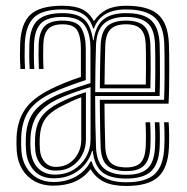

<svg xmlns="http://www.w3.org/2000/svg" viewBox="-20 -627 637 655"><path d="M160.6 6.4Q126 6.4 99.3 -8Q72.5 -22.4 56.3 -48.6Q40.1 -74.9 37.2 -110.6Q36.2 -123.6 36.1 -135.6Q36 -147.7 36.6 -161.3Q39.4 -215.4 65.5 -254Q91.5 -292.6 154.8 -323.8Q175.3 -333.9 200.8 -344.4Q226.3 -354.9 256 -364.6V-460.7Q256 -500.7 244.1 -522.4Q232.1 -544.1 193 -544.1Q159.9 -544.1 144.5 -528.1Q129 -512.1 127.7 -475.2Q127.3 -461.8 127.2 -438.8Q127.2 -415.9 128.4 -391.6H112.6Q111.6 -414 111.4 -437.1Q111.2 -460.2 111.9 -476.1Q113.9 -517.9 132 -537.3Q150.1 -556.7 193 -556.7Q242.7 -556.7 257.6 -530.5Q272.6 -504.3 272.6 -460.9V-354Q241.5 -343.7 212 -332.7Q182.6 -321.6 160.9 -311.6Q104.7 -285.9 79.7 -250.8Q54.7 -215.7 52.4 -160.3Q51.9 -145.7 52 -134.5Q52.1 -123.3 53 -111.4Q55.4 -81.1 69.2 -57.3Q83 -33.6 106.6 -19.9Q130.3 -6.1 162.7 -6.1Q205.5 -6.1 239 -24.8Q272.5 -43.5 288.7 -76.1H292.8Q302.2 -42.2 331.8 -23.7Q361.4 -5.2 410.8 -5.2Q477.8 -5.2 507.6 -33Q537.5 -60.7 540.4 -123.6Q541.1 -135.3 541.3 -150.6Q541.4 -165.8 541.1 -181.4Q540.7 -197 539.7 -209.8H555.3Q556.8 -191.2 557 -165.8Q557.2 -140.4 556.3 -123Q552.8 -52.9 518.9 -22.8Q485 7.4 410.8 7.4Q364.2 7.4 335.3 -6.6Q306.4 -20.6 289.8 -48.8H287.8Q266.4 -20.9 234.7 -7.2Q203 6.4 160.6 6.4ZM410.8 -17.8Q354.5 -17.8 328.2 -40.1Q302 -62.4 296.3 -112.4H294.2Q280.8 -68.9 245.7 -43.8Q210.6 -18.7 163.8 -18.7Q120.1 -18.7 96.1 -45.4Q72 -72.1 68.9 -112.4Q67.9 -124.7 67.8 -135.3Q67.7 -146 68.2 -159.3Q70.7 -211.6 94 -243.4Q117.4 -275.3 166.9 -299.3Q180.9 -306.1 201.4 -313.9Q221.8 -321.7 244.6 -329.4Q267.3 -337.2 288.6 -343.6V-460.6Q288.6 -513.6 268.2 -541.5Q247.8 -569.3 193 -569.3Q142.2 -569.3 120.1 -547.7Q98.1 -526.1 96.1 -476.6Q95.6 -461.5 95.6 -438.3Q95.5 -415.1 97 -391.6H81.2Q79.9 -413.4 79.7 -436.8Q79.5 -460.2 80.2 -477.3Q82.6 -534.9 109.2 -558.6Q135.9 -582.2 193 -582.2Q242.8 -582.2 266.4 -561.5Q290 -540.9 297.4 -489.9H299.4Q306.1 -538.6 332.5 -560.4Q358.9 -582.2 410.1 -582.2Q469.9 -582.2 496.1 -557.3Q522.2 -532.5 524.6 -477Q525.1 -465.4 525.4 -436.1Q525.8 -406.9 525.7 -370.3Q525.6 -333.8 524.5 -299.6H304.6Q304.5 -255.9 305.3 -209.7Q306 -163.6 307.5 -125.3Q309.5 -73.6 335.1 -52.1Q360.8 -30.7 410.8 -30.7Q460.9 -30.7 483.7 -52.6Q506.5 -74.6 508.8 -125.3Q509.5 -137.3 509.6 -151.9Q509.7 -166.4 509.4 -181.4Q509 -196.4 508.1 -209.8H523.9Q525.1 -190.5 525.3 -166.4Q525.6 -142.4 524.6 -124.4Q521.8 -67.3 495.3 -42.6Q468.9 -17.8 410.8 -17.8ZM167.8 -31.3Q202.9 -31.3 230.2 -47.5Q257.5 -63.8 273.2 -91Q288.9 -118.3 288.9 -151.7V-329.9Q257.8 -320.6 226.1 -309.1Q194.4 -297.5 173 -286.8Q130.9 -265.8 109 -236.8Q87.1 -207.7 84 -157.5Q83.3 -144.8 83.5 -135.1Q83.7 -125.3 84.7 -113.4Q88.5 -74.7 110.3 -53Q132.1 -31.3 167.8 -31.3ZM169.9 -45Q138.9 -45 121 -64Q103 -83.1 100.3 -115.5Q99.5 -124.9 99.3 -135.1Q99.1 -145.3 99.6 -155.8Q102 -202 121.5 -228.4Q141 -254.9 179 -274.5Q200.7 -285.7 224 -295.2Q247.2 -304.8 273.1 -312.6V-150.6Q273.1 -123.3 260.7 -99.2Q248.4 -75 225.4 -60Q202.4 -45 169.9 -45ZM171.4 -57.6Q196.8 -57.6 216.1 -70.2Q235.4 -82.7 246.3 -103.7Q257.2 -124.7 257.2 -149.6V-295.1Q240.4 -289.1 222 -280.5Q203.7 -271.9 185.1 -262.3Q148.8 -243.2 133 -219.1Q117.1 -194.9 115.5 -155.1Q115.2 -145.3 115.3 -135.6Q115.5 -125.9 116.1 -116.7Q118.3 -90.1 132.7 -73.9Q147.1 -57.6 171.4 -57.6ZM410.8 -43.3Q366.7 -43.3 345.9 -62.2Q325 -81.2 323.3 -126.2Q322.6 -148.7 321.9 -175.8Q321.3 -202.9 321 -231.4Q320.6 -260 320.4 -286.5H539.8Q541.2 -322.2 541.4 -362.9Q541.6 -403.6 541.3 -435.8Q540.9 -468.1 540.4 -478.5Q537.7 -540.6 507.3 -567.7Q476.8 -594.8 410.1 -594.8Q366.2 -594.8 338.9 -578.3Q311.7 -561.8 300.7 -530.1H297.7Q287.1 -564.6 262 -579.7Q236.8 -594.8 193 -594.8Q124.6 -594.8 95.9 -567.4Q67.2 -539.9 64.6 -477.9Q63.9 -458.6 64 -436.2Q64.1 -413.9 65.6 -391.6H49.8Q48.1 -417.7 48.1 -437.7Q48 -457.8 48.8 -478.5Q51.7 -547.6 84.2 -577.5Q116.7 -607.4 193 -607.4Q235.3 -607.4 260.2 -595.3Q285.1 -583.2 299.5 -556H301.5Q318.1 -581.3 344.3 -594.4Q370.4 -607.4 410.1 -607.4Q486.1 -607.4 519.7 -577.2Q553.3 -546.9 556.2 -478.5Q556.7 -469.6 557.1 -445.9Q557.4 -422.2 557.4 -391.4Q557.4 -360.7 556.9 -329.4Q556.4 -298.1 555 -273.4H336.4Q336.7 -234.7 337.3 -199.6Q337.9 -164.6 339.1 -127.2Q340.5 -89.3 357 -72.6Q373.5 -55.9 410.8 -55.9Q444.8 -55.9 460.1 -72.3Q475.4 -88.8 477.1 -126.7Q478 -147.4 477.8 -168.9Q477.7 -190.4 476.4 -209.8H492.2Q493.5 -189.4 493.7 -166.7Q493.9 -144.1 492.9 -125.9Q490.7 -81.7 471.7 -62.5Q452.7 -43.3 410.8 -43.3ZM304.8 -312.6H508.9Q509.8 -345.6 509.8 -379.7Q509.9 -413.8 509.6 -440.4Q509.2 -467 508.8 -477.5Q506.4 -530.2 481.4 -549.7Q456.3 -569.3 410.1 -569.3Q360.5 -569.3 335 -546.5Q309.6 -523.7 307.5 -473.3Q306.3 -440.1 305.6 -396.3Q304.8 -352.6 304.8 -312.6ZM493 -325.7H320.6Q320.7 -348.8 321.1 -375.3Q321.4 -401.8 322 -427.3Q322.6 -452.7 323.3 -472.2Q325.1 -518.9 346.2 -537.8Q367.4 -556.7 410.1 -556.7Q452.8 -556.7 472 -538Q491.2 -519.2 492.9 -475.8Q493.4 -465.7 493.7 -442.6Q494.1 -419.4 494 -388.8Q493.9 -358.2 493 -325.7ZM336.6 -338.7H477.4Q478 -369.2 478 -397.6Q478 -426 477.8 -447.3Q477.5 -468.5 477.1 -476.7Q475.6 -511.8 460.1 -527.9Q444.6 -544.1 410.1 -544.1Q374.4 -544.1 357.5 -527.5Q340.6 -510.9 339.1 -471.5Q338.2 -440.9 337.5 -406.3Q336.8 -371.7 336.6 -338.7Z"/></svg>

Font: Big Shoulders Inline Text Thin
Style: Regular
Weight: 100
Designer: Patric King
Foundry: XO Type Co
Version: Version 2.002